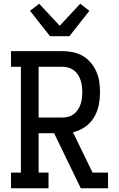

<svg xmlns="http://www.w3.org/2000/svg" viewBox="-20 -1009 640 1029"><path d="M39 0V-84H92V-651H39V-735H316Q344 -735 372 -729Q400 -723 424 -709Q448 -695 466.5 -673Q485 -651 496.5 -625Q508 -599 512 -571Q516 -543 516 -515Q516 -480 509 -445Q502 -410 483.5 -379.5Q465 -349 435.5 -328.5Q406 -308 371 -300L476 -84H559V0H413L270 -295H187V-84H240V0ZM187 -379H316Q332 -379 347.5 -383.5Q363 -388 376 -398Q389 -408 398 -422Q407 -436 412 -451Q417 -466 419 -482.5Q421 -499 421 -515Q421 -531 419 -547.5Q417 -564 412 -579Q407 -594 398 -608Q389 -622 376 -632Q363 -642 347.5 -646.5Q332 -651 316 -651H187ZM248 -815 141 -951 190 -989 300 -871 410 -989 459 -951 352 -815Z"/></svg>

Font: Iosevka Etoile Medium
Style: Regular
Weight: 500
Designer: Belleve Invis
Foundry: Belleve Invis
Version: Version 22.1.2; ttfautohint (v1.8.4)